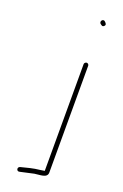

<svg xmlns="http://www.w3.org/2000/svg" viewBox="-145 -695 534 831"><g transform="rotate(20 122.0 -279.5)"><path d="M164 -442V50C158 51 152 52 145 53C113 56 86 64 58 71C44 75 49 95 63 91C85 86 103 82 126 77C149 73 185 77 185 50V-442C185 -447 180 -452 175 -452C170 -452 164 -447 164 -442ZM173 -631C179 -627 184 -620 192 -628C199 -635 193 -641 188 -646C178 -657 164 -641 173 -631Z"/></g></svg>

Font: Electronic
Style: Thn
Weight: 100
Version: Version 1.011